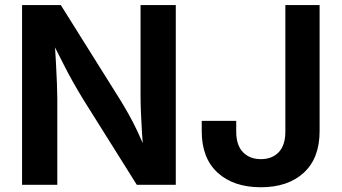

<svg xmlns="http://www.w3.org/2000/svg" viewBox="-20 -748 1383 777"><path d="M69.3 0V-727.5H226.1L466.8 -343.3Q483.4 -316.4 501.5 -284.2Q519.5 -252 538.3 -212.2Q557.1 -172.4 575.7 -123.5H561Q557.6 -164.1 554.7 -208.7Q551.8 -253.4 550.3 -293.7Q548.8 -334 548.8 -362.3V-727.5H691.4V0H533.7L315.9 -347.2Q293.9 -383.3 274.4 -418Q254.9 -452.6 233.4 -495.4Q211.9 -538.1 181.6 -597.7H200.2Q203.6 -544.9 206.3 -496.8Q209 -448.7 210.4 -410.4Q211.9 -372.1 211.9 -347.7V0ZM1035.6 9.8Q925.3 9.8 860.8 -49.1Q796.4 -107.9 796.4 -216.8V-258.8H936V-214.8Q936 -160.6 963.1 -132.3Q990.2 -104 1035.6 -104Q1081.5 -104 1108.2 -132.3Q1134.8 -160.6 1134.8 -215.3V-727.5H1273.4V-217.3Q1273.4 -107.9 1209.5 -49.1Q1145.5 9.8 1035.6 9.8Z"/></svg>

Font: Inter
Style: 650
Weight: 650
Designer: Rasmus Andersson
Foundry: rsms
Version: Version 4.001;git-66647c0bb